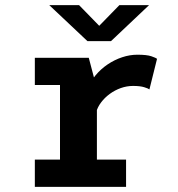

<svg xmlns="http://www.w3.org/2000/svg" viewBox="-20 -724 690 744"><path d="M115 0V-105.5H212.5V-394.5H115V-500H324L355.5 -380.5V-105.5H468.5V0ZM353 -289.5 305 -313.5Q305.5 -347 317.5 -377Q329.5 -407 350 -431.8Q370.5 -456.5 397.2 -474.5Q424 -492.5 453.5 -502.2Q483 -512 512.5 -512Q549 -512 566.5 -506Q584 -500 588.5 -496L559 -377.5Q555 -381 539 -386Q523 -391 495.5 -391Q471.5 -391 448.2 -382.8Q425 -374.5 405.2 -360Q385.5 -345.5 371.8 -327.2Q358 -309 353 -289.5ZM171 -704H286.5L364.5 -624L442.5 -704H557.5L410 -564.5H319Z"/></svg>

Font: Trispace Thin SemiBold
Style: Regular
Weight: 600
Version: Version 1.210